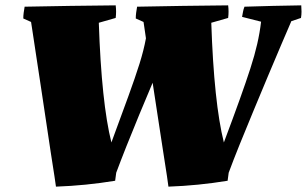

<svg xmlns="http://www.w3.org/2000/svg" viewBox="-20 -685 1146 717"><path d="M189 12Q189 9 183.5 -26Q178 -61 169.5 -116Q161 -171 151.5 -236Q142 -301 132 -366Q122 -431 114 -484.5Q106 -538 101 -570.5Q96 -603 96 -603L67 -616Q67 -627 68.5 -638Q70 -649 72 -660Q157 -662 242 -663Q327 -664 412 -665Q415 -642 412 -618L349 -600Q359 -301 396 -153Q434 -256 459.5 -326Q485 -396 501 -447Q517 -498 525 -542Q521 -570 518.5 -586.5Q516 -603 516 -603L487 -616Q487 -627 488.5 -638Q490 -649 492 -660Q577 -662 662 -663Q747 -664 832 -665Q835 -642 832 -618L769 -600Q779 -301 816 -153Q851 -246 875 -313Q899 -380 915 -429.5Q931 -479 940.5 -520.5Q950 -562 955 -604L884 -622Q886 -632 887.5 -641Q889 -650 893 -660Q946 -662 999.5 -663Q1053 -664 1105 -665Q1106 -653 1106 -641.5Q1106 -630 1104 -618L1068 -606Q1053 -571 1030 -517.5Q1007 -464 980.5 -400.5Q954 -337 926.5 -271Q899 -205 875 -145.5Q851 -86 834 -40L830 -10Q775 -1 720 4.5Q665 10 609 12Q609 9 603.5 -27.5Q598 -64 589 -121Q580 -178 570 -245Q560 -312 550 -376Q525 -317 499.5 -255.5Q474 -194 452 -138.5Q430 -83 414 -40L410 -10Q355 -1 300 4.5Q245 10 189 12Z"/></svg>

Font: Labrada Black
Style: Italic
Weight: 900
Italic angle: -7°
Designer: Mercedes Jáuregui
Foundry: Omnibus-Type Team
Version: Version 1.000; ttfautohint (v1.8.4.7-5d5b)